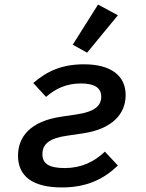

<svg xmlns="http://www.w3.org/2000/svg" viewBox="-20 -810 640 842"><path d="M251 12C359 12 433 -23 497 -84L440 -145C393 -100 336 -73 264 -73C192 -73 166 -94 166 -134C166 -177 195 -204 275 -215L343 -225C472 -244 531 -310 531 -393C531 -478 467 -528 348 -528C252 -528 186 -498 126 -446L182 -385C223 -421 271 -444 335 -444C394 -444 424 -425 424 -386C424 -347 397 -320 314 -308L247 -298C114 -278 59 -211 59 -127C59 -38 122 12 251 12ZM497 -743 410 -790 299 -614 362 -579Z"/></svg>

Font: IBM Mono Medium
Style: Italic
Weight: 500
Italic angle: -9°
Monospace: yes
Designer: Mike Abbink, Paul van der Laan, Pieter van Rosmalen
Foundry: Bold Monday
Version: Version 2.3